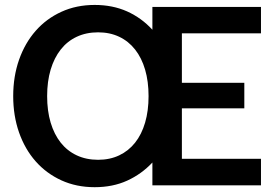

<svg xmlns="http://www.w3.org/2000/svg" viewBox="-20 -751 1122 778"><path d="M1037.5 -723V-616H717V-415.5H970V-312H717V-107.5H1037.5V0H597.5V-92.5Q553.5 -45.5 495.2 -19Q437 7.5 363.5 7.5Q289.5 7.5 228.8 -20.2Q168 -48 124.5 -97.2Q81 -146.5 57.2 -214.2Q33.5 -282 33.5 -361.5Q33.5 -441 57.2 -508.8Q81 -576.5 124.5 -626Q168 -675.5 228.8 -703.2Q289.5 -731 363.5 -731Q436.5 -731 495 -704.8Q553.5 -678.5 597.5 -630.5V-723ZM582 -361.5Q582 -421 568 -468.8Q554 -516.5 527.5 -550.2Q501 -584 463 -602Q425 -620 377.5 -620Q329.5 -620 291 -602Q252.5 -584 226 -550.2Q199.5 -516.5 185.2 -468.8Q171 -421 171 -361.5Q171 -302 185.2 -254.2Q199.5 -206.5 226 -173Q252.5 -139.5 291 -121.5Q329.5 -103.5 377.5 -103.5Q425 -103.5 463 -121.5Q501 -139.5 527.5 -173Q554 -206.5 568 -254.2Q582 -302 582 -361.5Z"/></svg>

Font: Lato TR
Style: Bold
Weight: 700
Designer: Lukasz Dziedzic
Foundry: tyPoland Lukasz Dziedzic
Version: Version 1.104 2013